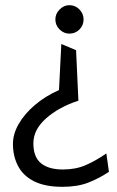

<svg xmlns="http://www.w3.org/2000/svg" viewBox="-20 -653 451 742"><path d="M248 -523Q271 -523 287 -539Q303 -555 303 -578Q303 -600 287 -616.5Q271 -633 248 -633Q227 -633 210.5 -616.5Q194 -600 194 -578Q194 -555 210.5 -539Q227 -523 248 -523ZM221 69Q279 69 320.5 53Q362 37 401 11L391 -60Q349 -31 310.5 -14.5Q272 2 223 2Q168 2 138.5 -22Q109 -46 109 -99Q109 -152 158 -195.5Q207 -239 283 -264L274 -459L217 -483L208 -305Q154 -281 114 -246.5Q74 -212 52 -173.5Q30 -135 30 -97Q30 -49 50 -11Q70 27 112.5 48Q155 69 221 69Z"/></svg>

Font: Catamaran
Style: Regular
Weight: 400
Designer: Pria Ravichandran
Version: Version 2.000